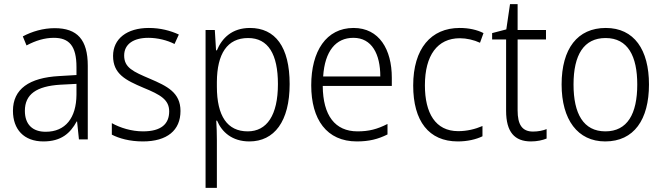

<svg xmlns="http://www.w3.org/2000/svg" viewBox="-20 -678 3229 934"><path d="M246 -541C190 -541 136 -525 91 -501L109 -457C154 -481 198 -494 242 -494C316 -494 352 -455 352 -352V-313L268 -308C122 -300 43 -245 43 -139C43 -49 96 10 191 10C278 10 322 -30 353 -87H355L364 0H407V-358C407 -485 356 -541 246 -541ZM274 -266 352 -270V-217C351 -105 299 -37 202 -37C139 -37 101 -72 101 -139C101 -219 157 -259 274 -266Z M858 -138C858 -228 793 -259 709 -295C627 -330 584 -349 584 -408C584 -463 629 -494 702 -494C747 -494 794 -482 829 -464L850 -510C809 -529 760 -542 704 -542C597 -542 530 -489 530 -406C530 -318 591 -288 678 -251C761 -217 803 -193 803 -136C803 -75 764 -39 676 -39C620 -39 565 -56 524 -79V-23C559 -5 610 10 675 10C793 10 858 -44 858 -138Z M1196 -542C1109 -542 1060 -493 1035 -433H1031L1025 -532H980V236H1035V4C1035 -26 1034 -62 1032 -91H1036C1059 -36 1109 10 1193 10C1314 10 1389 -87 1389 -269C1389 -450 1319 -542 1196 -542ZM1187 -493C1285 -493 1332 -414 1332 -269C1332 -117 1278 -39 1185 -39C1086 -39 1035 -113 1035 -257V-280C1036 -416 1085 -493 1187 -493Z M1700 -542C1567 -542 1494 -429 1494 -263C1494 -97 1569 10 1716 10C1775 10 1819 -1 1865 -24V-75C1814 -49 1774 -39 1719 -39C1610 -39 1551 -116 1550 -260H1886V-300C1886 -437 1825 -542 1700 -542ZM1699 -494C1789 -494 1830 -415 1830 -306H1552C1560 -430 1614 -494 1699 -494Z M2207 10C2254 10 2296 0 2327 -15V-65C2292 -50 2252 -40 2209 -40C2098 -40 2047 -128 2047 -263C2047 -409 2108 -492 2217 -492C2249 -492 2285 -484 2315 -470L2332 -517C2301 -533 2261 -542 2216 -542C2077 -542 1990 -442 1990 -262C1990 -89 2066 10 2207 10Z M2573 -38C2519 -38 2498 -73 2498 -141V-486H2636V-532H2498V-658H2461L2443 -535L2374 -517V-486H2442V-139C2442 -36 2483 10 2563 10C2593 10 2619 4 2639 -4V-50C2622 -43 2598 -38 2573 -38Z M3137 -267C3137 -436 3065 -542 2927 -542C2789 -542 2712 -441 2712 -267C2712 -96 2790 10 2924 10C3064 10 3137 -96 3137 -267ZM2770 -267C2770 -411 2820 -493 2926 -493C3035 -493 3080 -404 3080 -267C3080 -124 3032 -39 2925 -39C2818 -39 2770 -125 2770 -267Z"/></svg>

Font: Noto Sans Telugu SemiCondensed Light
Style: Regular
Weight: 300
Width: 4
Designer: Jelle Bosma - Monotype Design Team
Foundry: Monotype Imaging Inc.
Version: Version 2.005